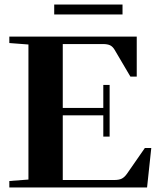

<svg xmlns="http://www.w3.org/2000/svg" viewBox="-20 -824 696 844"><path d="M218.3 -760.3V-804.2H518.6V-760.3ZM21 0V-28.3L105 -34.7V-628.4L21 -634.8V-663.1H581.1V-487.3H553.2L483.9 -605Q475.6 -619.1 464.1 -624.8Q452.6 -630.4 432.1 -630.4H255.9V-349.6H434.1V-450.7H461.9V-223.6H434.1V-316.9H255.9V-32.7H481.9Q502.9 -32.7 514.9 -38.6Q526.9 -44.4 538.1 -60.1L616.7 -173.3H645L626.5 0Z"/></svg>

Font: Elstob 14pt
Style: Bold
Weight: 700
Designer: Peter S. Baker
Version: Version 1.015